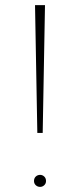

<svg xmlns="http://www.w3.org/2000/svg" viewBox="-20 -720 313 751"><path d="M117 -700H156L147 -200H126ZM113 -12Q113 -23 120 -29.5Q127 -36 137 -36Q146 -36 153 -29.5Q160 -23 160 -12Q160 -2 153 4.5Q146 11 137 11Q127 11 120 4.5Q113 -2 113 -12Z"/></svg>

Font: Jost* Thin
Style: Regular
Weight: 200
Version: Version 3.7